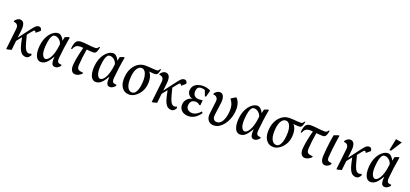

<svg xmlns="http://www.w3.org/2000/svg" viewBox="32 -1694 5799 2713"><g transform="rotate(20 2931.0 -337.5)"><path d="M62.1 0 97.5 -314Q106.5 -394.5 30.5 -398.5L31.1 -414.5Q44.8 -432.5 63.7 -446.2Q82.6 -460 103.6 -460Q134.8 -460 151.5 -441.5Q168.2 -423.1 172.7 -392.3Q177.2 -361.6 173 -325L159.9 -205.8L258.5 -336.5Q302.6 -396.2 330 -427.1Q357.4 -457.9 389 -457.9Q412.6 -457.9 422.5 -442.4Q432.3 -426.9 433.5 -407.5L374 -357Q369.4 -367.4 364.6 -374.2Q359.8 -381 349.4 -381Q343.6 -381 335.7 -373.3Q327.7 -365.6 311.7 -346.1Q295.7 -326.6 266.2 -289.2L293.4 -185.5Q310.4 -122.6 325.8 -94Q341.1 -65.4 356.3 -57.7Q371.4 -49.9 384.4 -49.9Q393.4 -49.9 401.8 -52.8Q410.2 -55.8 416.5 -60.4L428.5 -43Q418.8 -20.9 401.1 -4.4Q383.3 12 357.5 12Q332.5 12 309.2 -1.3Q285.9 -14.6 267.4 -48.7Q248.9 -82.7 235 -143.6L215.7 -233.6L153.9 -155.3L138.4 -14.9L80.9 0Z M581 5.9Q561 5.9 542.9 -4.8Q524.7 -15.5 511.3 -39.4Q497.8 -63.4 491.3 -102.4Q484.9 -141.4 489.1 -197.1Q494.1 -256.4 511.9 -304.8Q529.7 -353.1 556.9 -388.2Q584.1 -423.2 616.1 -442.3Q648 -461.5 680 -461.5Q705.4 -461.5 729.3 -439.9Q753.2 -418.4 769.2 -382.1L782.4 -440.9L832 -459.9H850.9Q835.7 -376.9 824.4 -291.7Q813.1 -206.5 806.5 -132.5Q804.7 -100.4 811.2 -84.7Q817.7 -69 833.6 -63.9Q849.5 -58.8 873.5 -57.4L872.9 -41Q859.8 -23.5 838.8 -9.7Q817.8 4.1 797 4.1Q755.6 4.1 745.3 -32.9Q735 -69.9 740.8 -132.2Q710.8 -80.4 685.4 -50.1Q660.1 -19.9 635.1 -7Q610.2 5.9 581 5.9ZM629.9 -57.5Q641.1 -57.5 658.3 -68.7Q675.5 -80 694.1 -108.8Q712.6 -137.6 728.8 -190.1Q744.9 -242.5 753 -324Q740 -364.2 710.8 -387.6Q681.6 -411 648.9 -411Q638.3 -411 629.9 -408.1Q621.4 -405.2 612.4 -395.1Q597.3 -379.4 585.8 -339.2Q574.3 -298.9 568.9 -226.6Q563.1 -140.4 582 -98.9Q600.9 -57.5 629.9 -57.5Z M1102.4 4.1Q1071.9 4.1 1054.2 -12.4Q1036.5 -28.9 1030.6 -56.6Q1024.7 -84.2 1027.4 -117.4Q1033.9 -184.1 1048.2 -253.3Q1062.4 -322.5 1080.1 -386.9Q1066.9 -388.5 1055.4 -389Q1044 -389.5 1036 -389.5Q1017.6 -389.5 998.6 -384.4Q979.6 -379.3 963.5 -363.5Q947.5 -347.7 936.5 -315.5L920.5 -318.5Q925.5 -371.9 937.2 -402.8Q948.9 -433.6 970.3 -446.6Q991.6 -459.6 1024 -459.6Q1075.7 -459.6 1130.5 -452.1Q1185.2 -444.6 1239.4 -444.6Q1256 -444.6 1266.8 -453.1Q1277.5 -461.7 1286 -477.6L1299.9 -475.6Q1292.3 -436.6 1284.1 -414.6Q1275.8 -392.7 1263.2 -384.1Q1250.7 -375.5 1228.9 -375.5Q1209.2 -375.5 1183.7 -377.4Q1158.2 -379.3 1133.3 -382Q1122.5 -315.6 1114.8 -251.4Q1107.1 -187.3 1104.9 -141.5Q1101.9 -89.8 1123.9 -74.4Q1145.9 -58.9 1196.9 -56.9L1195.5 -41Q1175.8 -22 1150.9 -8.9Q1126 4.1 1102.4 4.1Z M1407 5.9Q1387 5.9 1368.9 -4.8Q1350.7 -15.5 1337.3 -39.4Q1323.8 -63.4 1317.3 -102.4Q1310.9 -141.4 1315.1 -197.1Q1320.1 -256.4 1337.9 -304.8Q1355.7 -353.1 1382.9 -388.2Q1410.1 -423.2 1442.1 -442.3Q1474 -461.5 1506 -461.5Q1531.4 -461.5 1555.3 -439.9Q1579.2 -418.4 1595.2 -382.1L1608.4 -440.9L1658 -459.9H1676.9Q1661.7 -376.9 1650.4 -291.7Q1639.1 -206.5 1632.5 -132.5Q1630.7 -100.4 1637.2 -84.7Q1643.7 -69 1659.6 -63.9Q1675.5 -58.8 1699.5 -57.4L1698.9 -41Q1685.8 -23.5 1664.8 -9.7Q1643.8 4.1 1623 4.1Q1581.6 4.1 1571.3 -32.9Q1561 -69.9 1566.8 -132.2Q1536.8 -80.4 1511.4 -50.1Q1486.1 -19.9 1461.1 -7Q1436.2 5.9 1407 5.9ZM1455.9 -57.5Q1467.1 -57.5 1484.3 -68.7Q1501.5 -80 1520.1 -108.8Q1538.6 -137.6 1554.8 -190.1Q1570.9 -242.5 1579 -324Q1566 -364.2 1536.8 -387.6Q1507.6 -411 1474.9 -411Q1464.3 -411 1455.9 -408.1Q1447.4 -405.2 1438.4 -395.1Q1423.3 -379.4 1411.8 -339.2Q1400.3 -298.9 1394.9 -226.6Q1389.1 -140.4 1408 -98.9Q1426.9 -57.5 1455.9 -57.5Z M1914 11.5Q1837.9 11.5 1798.2 -48.6Q1758.6 -108.8 1770.1 -214Q1778.8 -289 1810.5 -342.6Q1842.2 -396.1 1888.8 -424.6Q1935.4 -453.1 1989.4 -453.1Q2024.6 -453.1 2050 -451.1Q2075.4 -449.1 2101.1 -446.8Q2126.9 -444.6 2161.4 -444.6Q2174.7 -444.6 2185.4 -452.7Q2196 -460.8 2203.5 -477.6L2217.4 -476Q2209.2 -437.1 2201.3 -418Q2193.3 -398.8 2180.8 -392.4Q2168.3 -386.1 2146 -386.1Q2132.5 -386.1 2110.9 -387.9Q2089.3 -389.7 2068.3 -392.4Q2096.2 -367.2 2108.2 -315Q2120.2 -262.8 2111.4 -200Q2102.5 -137.4 2070.1 -89.7Q2037.8 -42 1995.8 -15.3Q1953.9 11.5 1914 11.5ZM1940 -30.4Q1966 -30.4 1985.1 -49.6Q2004.3 -68.9 2016.8 -107Q2029.2 -145.1 2034.1 -200.9Q2040 -260.9 2031.8 -306Q2023.6 -351.1 2003.6 -376.8Q1983.6 -402.4 1953.6 -402.4Q1915.8 -402.4 1888.2 -361.5Q1860.5 -320.5 1853 -243.5Q1843.3 -140.5 1868.1 -85.5Q1892.9 -30.4 1940 -30.4Z M2250.1 0 2285.5 -314Q2294.5 -394.5 2218.5 -398.5L2219.1 -414.5Q2232.8 -432.5 2251.7 -446.2Q2270.6 -460 2291.6 -460Q2322.8 -460 2339.5 -441.5Q2356.2 -423.1 2360.7 -392.3Q2365.2 -361.6 2361 -325L2347.9 -205.8L2446.5 -336.5Q2490.6 -396.2 2518 -427.1Q2545.4 -457.9 2577 -457.9Q2600.6 -457.9 2610.5 -442.4Q2620.3 -426.9 2621.5 -407.5L2562 -357Q2557.4 -367.4 2552.6 -374.2Q2547.8 -381 2537.4 -381Q2531.6 -381 2523.7 -373.3Q2515.7 -365.6 2499.7 -346.1Q2483.7 -326.6 2454.2 -289.2L2481.4 -185.5Q2498.4 -122.6 2513.8 -94Q2529.1 -65.4 2544.3 -57.7Q2559.4 -49.9 2572.4 -49.9Q2581.4 -49.9 2589.8 -52.8Q2598.2 -55.8 2604.5 -60.4L2616.5 -43Q2606.8 -20.9 2589.1 -4.4Q2571.3 12 2545.5 12Q2520.5 12 2497.2 -1.3Q2473.9 -14.6 2455.4 -48.7Q2436.9 -82.7 2423 -143.6L2403.7 -233.6L2341.9 -155.3L2326.4 -14.9L2268.9 0Z M2796.9 11.5Q2761.6 11.5 2730.4 -3.6Q2699.3 -18.7 2681.1 -48.4Q2662.9 -78.1 2666.1 -122.1Q2669.9 -164.9 2701.1 -198.8Q2732.3 -232.7 2778.6 -239.2Q2736.9 -246.1 2715.4 -276.1Q2694 -306 2695.7 -336.2Q2699.3 -384.4 2724.4 -411.4Q2749.4 -438.4 2784.9 -449.9Q2820.4 -461.5 2853.9 -461.5Q2887.6 -461.5 2916.8 -454Q2946.1 -446.5 2972.4 -432.9L2945.8 -332.5H2928.4L2897.8 -415.4Q2891.2 -419 2877 -422.2Q2862.8 -425.4 2843.7 -425.4Q2810.5 -425.4 2794 -408.4Q2777.5 -391.4 2775.3 -354.2Q2773 -326.7 2782.1 -306.4Q2791.3 -286.1 2810.7 -274.8Q2830 -263.4 2857 -263.4Q2871.2 -263.4 2886.3 -264.7Q2901.3 -266 2918.7 -269L2912.3 -190H2896Q2884.1 -201 2869.6 -208.6Q2855.2 -216.3 2834.5 -216.1Q2794.9 -215.9 2773.4 -195.4Q2751.8 -175 2748.6 -131.6Q2747.1 -108 2757.2 -89Q2767.4 -70 2788.6 -58.5Q2809.8 -47 2838.7 -47Q2871.9 -47 2905.3 -67Q2938.6 -86.9 2962.5 -116.5L2980 -97.1Q2938.8 -41.3 2895.8 -14.9Q2852.7 11.5 2796.9 11.5Z M3184 12Q3148 12 3122.1 -4.9Q3096.1 -21.7 3083.9 -54.2Q3071.8 -86.6 3078 -132.5L3100 -315.1Q3105 -354.1 3086 -375.3Q3066.9 -396.5 3031 -398.5L3032 -414.5Q3046 -432.7 3065.3 -446.4Q3084.7 -460 3110.4 -460Q3150.7 -460 3166.9 -420.6Q3183.1 -381.1 3175.5 -324.1L3149.9 -129.9Q3145.9 -91.9 3161.5 -69.4Q3177.2 -46.9 3209.5 -46.9Q3233.9 -46.9 3253.6 -59.6Q3273.3 -72.3 3287.9 -96.2Q3302.5 -120 3312.4 -152.5Q3322.3 -185 3327.1 -224.5Q3334.9 -288.9 3324.2 -336Q3313.4 -383.2 3278.5 -425.9L3340.4 -465.9H3358.9Q3392.8 -425.9 3403.9 -372.1Q3415 -318.3 3404 -247.6Q3396.6 -199.4 3377.4 -153.3Q3358.3 -107.3 3329 -70Q3299.8 -32.8 3263.1 -10.4Q3226.4 12 3184 12Z M3576 5.9Q3556 5.9 3537.9 -4.8Q3519.7 -15.5 3506.3 -39.4Q3492.8 -63.4 3486.3 -102.4Q3479.9 -141.4 3484.1 -197.1Q3489.1 -256.4 3506.9 -304.8Q3524.7 -353.1 3551.9 -388.2Q3579.1 -423.2 3611.1 -442.3Q3643 -461.5 3675 -461.5Q3700.4 -461.5 3724.3 -439.9Q3748.2 -418.4 3764.2 -382.1L3777.4 -440.9L3827 -459.9H3845.9Q3830.7 -376.9 3819.4 -291.7Q3808.1 -206.5 3801.5 -132.5Q3799.7 -100.4 3806.2 -84.7Q3812.7 -69 3828.6 -63.9Q3844.5 -58.8 3868.5 -57.4L3867.9 -41Q3854.8 -23.5 3833.8 -9.7Q3812.8 4.1 3792 4.1Q3750.6 4.1 3740.3 -32.9Q3730 -69.9 3735.8 -132.2Q3705.8 -80.4 3680.4 -50.1Q3655.1 -19.9 3630.1 -7Q3605.2 5.9 3576 5.9ZM3624.9 -57.5Q3636.1 -57.5 3653.3 -68.7Q3670.5 -80 3689.1 -108.8Q3707.6 -137.6 3723.8 -190.1Q3739.9 -242.5 3748 -324Q3735 -364.2 3705.8 -387.6Q3676.6 -411 3643.9 -411Q3633.3 -411 3624.9 -408.1Q3616.4 -405.2 3607.4 -395.1Q3592.3 -379.4 3580.8 -339.2Q3569.3 -298.9 3563.9 -226.6Q3558.1 -140.4 3577 -98.9Q3595.9 -57.5 3624.9 -57.5Z M4083 11.5Q4006.9 11.5 3967.2 -48.6Q3927.6 -108.8 3939.1 -214Q3947.8 -289 3979.5 -342.6Q4011.2 -396.1 4057.8 -424.6Q4104.4 -453.1 4158.4 -453.1Q4193.6 -453.1 4219 -451.1Q4244.4 -449.1 4270.1 -446.8Q4295.9 -444.6 4330.4 -444.6Q4343.7 -444.6 4354.4 -452.7Q4365 -460.8 4372.5 -477.6L4386.4 -476Q4378.2 -437.1 4370.3 -418Q4362.3 -398.8 4349.8 -392.4Q4337.3 -386.1 4315 -386.1Q4301.5 -386.1 4279.9 -387.9Q4258.3 -389.7 4237.3 -392.4Q4265.2 -367.2 4277.2 -315Q4289.2 -262.8 4280.4 -200Q4271.5 -137.4 4239.1 -89.7Q4206.8 -42 4164.8 -15.3Q4122.9 11.5 4083 11.5ZM4109 -30.4Q4135 -30.4 4154.1 -49.6Q4173.3 -68.9 4185.8 -107Q4198.2 -145.1 4203.1 -200.9Q4209 -260.9 4200.8 -306Q4192.6 -351.1 4172.6 -376.8Q4152.6 -402.4 4122.6 -402.4Q4084.8 -402.4 4057.2 -361.5Q4029.5 -320.5 4022 -243.5Q4012.3 -140.5 4037.1 -85.5Q4061.9 -30.4 4109 -30.4Z M4555.4 4.1Q4524.9 4.1 4507.2 -12.4Q4489.5 -28.9 4483.6 -56.6Q4477.7 -84.2 4480.4 -117.4Q4486.9 -184.1 4501.2 -253.3Q4515.4 -322.5 4533.1 -386.9Q4519.9 -388.5 4508.4 -389Q4497 -389.5 4489 -389.5Q4470.6 -389.5 4451.6 -384.4Q4432.6 -379.3 4416.5 -363.5Q4400.5 -347.7 4389.5 -315.5L4373.5 -318.5Q4378.5 -371.9 4390.2 -402.8Q4401.9 -433.6 4423.3 -446.6Q4444.6 -459.6 4477 -459.6Q4528.7 -459.6 4583.5 -452.1Q4638.2 -444.6 4692.4 -444.6Q4709 -444.6 4719.8 -453.1Q4730.5 -461.7 4739 -477.6L4752.9 -475.6Q4745.3 -436.6 4737.1 -414.6Q4728.8 -392.7 4716.2 -384.1Q4703.7 -375.5 4681.9 -375.5Q4662.2 -375.5 4636.7 -377.4Q4611.2 -379.3 4586.3 -382Q4575.5 -315.6 4567.8 -251.4Q4560.1 -187.3 4557.9 -141.5Q4554.9 -89.8 4576.9 -74.4Q4598.9 -58.9 4649.9 -56.9L4648.5 -41Q4628.8 -22 4603.9 -8.9Q4579 4.1 4555.4 4.1Z M4854.9 4.1Q4819.2 4.1 4801.7 -29.6Q4784.3 -63.2 4788.4 -121.4Q4791.6 -172.3 4796.9 -225.9Q4802.2 -279.6 4809.5 -333.1Q4816.8 -386.6 4825.9 -436.4L4888.4 -459.9H4906.5Q4898.1 -405.1 4889.9 -347.5Q4881.7 -289.9 4875.7 -233.6Q4869.7 -177.3 4865.9 -125.9Q4863.9 -95.9 4871.5 -81.6Q4879.1 -67.4 4895.3 -62.7Q4911.4 -58 4935.4 -56L4934 -40Q4922.8 -22.6 4901.8 -9.3Q4880.7 4.1 4854.9 4.1Z M5027.1 0 5062.5 -314Q5071.5 -394.5 4995.5 -398.5L4996.1 -414.5Q5009.8 -432.5 5028.7 -446.2Q5047.6 -460 5068.6 -460Q5099.8 -460 5116.5 -441.5Q5133.2 -423.1 5137.7 -392.3Q5142.2 -361.6 5138 -325L5124.9 -205.8L5223.5 -336.5Q5267.6 -396.2 5295 -427.1Q5322.4 -457.9 5354 -457.9Q5377.6 -457.9 5387.5 -442.4Q5397.3 -426.9 5398.5 -407.5L5339 -357Q5334.4 -367.4 5329.6 -374.2Q5324.8 -381 5314.4 -381Q5308.6 -381 5300.7 -373.3Q5292.7 -365.6 5276.7 -346.1Q5260.7 -326.6 5231.2 -289.2L5258.4 -185.5Q5275.4 -122.6 5290.8 -94Q5306.1 -65.4 5321.3 -57.7Q5336.4 -49.9 5349.4 -49.9Q5358.4 -49.9 5366.8 -52.8Q5375.2 -55.8 5381.5 -60.4L5393.5 -43Q5383.8 -20.9 5366.1 -4.4Q5348.3 12 5322.5 12Q5297.5 12 5274.2 -1.3Q5250.9 -14.6 5232.4 -48.7Q5213.9 -82.7 5200 -143.6L5180.7 -233.6L5118.9 -155.3L5103.4 -14.9L5045.9 0Z M5539 5.9Q5519 5.9 5500.9 -4.8Q5482.7 -15.5 5469.3 -39.4Q5455.8 -63.4 5449.3 -102.4Q5442.9 -141.4 5447.1 -197.1Q5452.1 -256.4 5469.9 -304.8Q5487.7 -353.1 5514.9 -388.2Q5542.1 -423.2 5574.1 -442.3Q5606 -461.5 5638 -461.5Q5663.4 -461.5 5687.3 -439.9Q5711.2 -418.4 5727.2 -382.1L5740.4 -440.9L5790 -459.9H5808.9Q5793.7 -376.9 5782.4 -291.7Q5771.1 -206.5 5764.5 -132.5Q5762.7 -100.4 5769.2 -84.7Q5775.7 -69 5791.6 -63.9Q5807.5 -58.8 5831.5 -57.4L5830.9 -41Q5817.8 -23.5 5796.8 -9.7Q5775.8 4.1 5755 4.1Q5713.6 4.1 5703.3 -32.9Q5693 -69.9 5698.8 -132.2Q5668.8 -80.4 5643.4 -50.1Q5618.1 -19.9 5593.1 -7Q5568.2 5.9 5539 5.9ZM5587.9 -57.5Q5599.1 -57.5 5616.3 -68.7Q5633.5 -80 5652.1 -108.8Q5670.6 -137.6 5686.8 -190.1Q5702.9 -242.5 5711 -324Q5698 -364.2 5668.8 -387.6Q5639.6 -411 5606.9 -411Q5596.3 -411 5587.9 -408.1Q5579.4 -405.2 5570.4 -395.1Q5555.3 -379.4 5543.8 -339.2Q5532.3 -298.9 5526.9 -226.6Q5521.1 -140.4 5540 -98.9Q5558.9 -57.5 5587.9 -57.5ZM5638.4 -510.1 5674 -687 5766.9 -671 5664.4 -510.1Z"/></g></svg>

Font: Ancizar Serif Light
Style: Italic
Weight: 300
Italic angle: -4°
Designer: Cesar Puertas, Viviana Monsalve, Julian Moncada, Julian Prieto, Jose Castro, Felipe Aragon, Mariel Hernandez, Sara Alarc
Version: Version 8.100